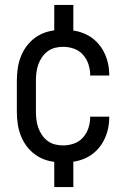

<svg xmlns="http://www.w3.org/2000/svg" viewBox="-20 -648 515 775"><path d="M235 8Q209 8 182.5 2.5Q156 -3 133.5 -16.5Q111 -30 94 -50Q77 -70 66.5 -94.5Q56 -119 52 -145Q48 -171 48 -197V-323Q48 -349 52 -375Q56 -401 66.5 -425.5Q77 -450 94 -470Q111 -490 133.5 -503.5Q156 -517 182.5 -522.5Q209 -528 235 -528Q259 -528 283.5 -523.5Q308 -519 330 -508Q352 -497 369.5 -479.5Q387 -462 398.5 -440Q410 -418 415.5 -394Q421 -370 421 -345V-343H344V-344Q344 -367 337 -388.5Q330 -410 315 -427Q300 -444 278.5 -451.5Q257 -459 235 -459Q218 -459 202 -455Q186 -451 172.5 -441Q159 -431 149.5 -417Q140 -403 134.5 -387.5Q129 -372 127 -355.5Q125 -339 125 -323V-197Q125 -181 127 -164.5Q129 -148 134.5 -132.5Q140 -117 149.5 -103Q159 -89 172.5 -79Q186 -69 202 -65Q218 -61 235 -61Q257 -61 278.5 -68.5Q300 -76 315 -93Q330 -110 337 -131.5Q344 -153 344 -176V-177H421V-175Q421 -150 415.5 -126Q410 -102 398.5 -80Q387 -58 369.5 -40.5Q352 -23 330 -12Q308 -1 283.5 3.5Q259 8 235 8ZM199 -485V-628H276V-485ZM199 107V-35H276V107Z"/></svg>

Font: Iosevka QP
Style: Regular
Weight: 400
Designer: Belleve Invis
Foundry: Belleve Invis
Version: Version 20.0.0; ttfautohint (v1.8.4)